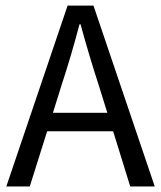

<svg xmlns="http://www.w3.org/2000/svg" viewBox="-20 -676 584 696"><path d="M203.1 -367.2 171.9 -267.1H369.1L337.9 -367.2Q305.2 -466.8 272 -587.9H268.1Q238.8 -475.6 203.1 -367.2ZM2.9 0 225.1 -655.8H318.8L541 0H452.1L390.1 -200.2H150.9L87.9 0Z"/></svg>

Font: Riemann
Style: Regular
Weight: 400
Designer: Paul D. Hunt
Foundry: Adobe Systems Incorporated
Version: Version 2.020;PS 2.0;hotconv 1.0.86;makeotf.lib2.5.63406